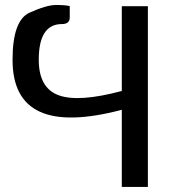

<svg xmlns="http://www.w3.org/2000/svg" viewBox="-20 -742 696 762"><path d="M225.6 -646.5Q133.8 -646.5 133.8 -504.9Q133.8 -393.1 212.6 -364Q291.5 -335 463.4 -380.9V-717.3H566.9V0H463.4V-306.2Q29.8 -191.9 29.8 -504.4Q29.8 -661.1 97.2 -691.7Q164.6 -722.2 202.1 -722.2Q239.7 -722.2 256.8 -717.8V-672.4Q256.8 -646.5 225.6 -646.5Z"/></svg>

Font: Lato-Medium
Style: Regular
Weight: 500
Designer: Lukasz Dziedzic
Foundry: tyPoland Lukasz Dziedzic
Version: Version 2.006; 2014-01-15